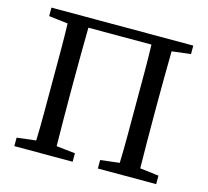

<svg xmlns="http://www.w3.org/2000/svg" viewBox="-98 -783 971 897"><g transform="rotate(15 387.5 -335.0)"><path d="M44 0V-41L136 -52Q138 -115 138 -180Q138 -245 138 -310V-359Q138 -424 138 -489Q138 -554 136 -618L44 -629V-670H730V-629L639 -618Q638 -555 637.5 -489.5Q637 -424 637 -359V-310Q637 -246 637.5 -181.5Q638 -117 639 -52L730 -41V0H448V-41L540 -52Q542 -115 542 -180Q542 -245 542 -310V-359Q542 -425 542 -491.5Q542 -558 540 -624H235Q234 -559 233.5 -492.5Q233 -426 233 -359V-310Q233 -246 233.5 -181Q234 -116 235 -51L326 -41V0Z"/></g></svg>

Font: Source Serif 4
Style: Regular
Weight: 400
Designer: Frank Grießhammer
Foundry: Adobe
Version: Version 4.005;hotconv 1.1.0;makeotfexe 2.6.0